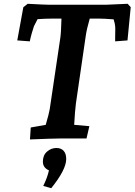

<svg xmlns="http://www.w3.org/2000/svg" viewBox="-20 -730 709 1012"><path d="M142 -58 221 -72Q239 -134 242 -154L298 -531Q302 -558 304 -632H257Q219 -632 178 -629L159 -592Q154 -578 147.5 -555Q141 -532 137 -512L71 -517L103 -692L126 -710Q219 -705 238 -705H539Q556 -705 653 -710L669 -692L652 -517L587 -512V-536Q587 -552 587.5 -567Q588 -582 587 -591Q587 -601 579 -628Q529 -632 502 -632H453Q437 -577 432 -541L380 -184Q375 -145 371 -72L451 -65L436 0H293Q258 0 138 5ZM208 250Q230 205 238 168Q206 154 206 122Q206 88 228 69Q250 50 277 50Q302 50 315.5 65Q329 80 329 108Q329 164 250 262Z"/></svg>

Font: Andada Pro ExtraBold
Style: Italic
Weight: 800
Italic angle: -6.99998°
Designer: Carolina Giovagnoli
Foundry: Huerta Tipografica
Version: Version 3.005; ttfautohint (v1.8.4)